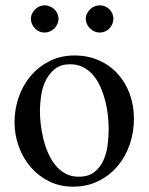

<svg xmlns="http://www.w3.org/2000/svg" viewBox="-20 -681 555 716"><path d="M479.5 -238.8Q479.5 -188.5 463.9 -142.6Q448.2 -96.7 418.7 -61.8Q389.2 -26.9 347.2 -5.9Q305.2 15.1 252.4 15.1Q202.6 15.1 162.4 -5.1Q122.1 -25.4 93.8 -58.6Q65.4 -91.8 49.8 -135.3Q34.2 -178.7 34.2 -225.1Q34.2 -273.9 49.8 -318.8Q65.4 -363.8 94.7 -398.2Q124 -432.6 165.3 -453.4Q206.5 -474.1 257.8 -474.1Q308.1 -474.1 349.1 -455.8Q390.1 -437.5 419.2 -405.5Q448.2 -373.5 463.9 -330.3Q479.5 -287.1 479.5 -238.8ZM385.3 -199.2Q385.3 -221.2 382.6 -248Q379.9 -274.9 373.3 -301.8Q366.7 -328.6 356 -353.8Q345.2 -378.9 329.3 -398.4Q313.5 -418 291.7 -429.7Q270 -441.4 241.2 -441.4Q207.5 -441.4 185.5 -424.3Q163.6 -407.2 150.9 -381.6Q138.2 -356 133.5 -325.2Q128.9 -294.4 128.9 -267.1Q128.9 -245.1 131.8 -218.5Q134.8 -191.9 141.4 -164.6Q147.9 -137.2 158.9 -111.6Q169.9 -85.9 186 -65.9Q202.1 -45.9 223.6 -33.9Q245.1 -22 273.4 -22Q309.6 -22 331.5 -39.1Q353.5 -56.2 365.5 -82.5Q377.4 -108.9 381.3 -140.1Q385.3 -171.4 385.3 -199.2ZM402.8 -611.3Q402.8 -600.6 398.7 -591.1Q394.5 -581.5 387.7 -574.5Q380.9 -567.4 371.3 -563.5Q361.8 -559.6 352.1 -559.6Q331.5 -559.6 315.7 -575.2Q299.8 -590.8 299.8 -611.3Q299.8 -621.1 304.2 -630.1Q308.6 -639.2 315.9 -646.2Q323.2 -653.3 332.5 -657.2Q341.8 -661.1 352.1 -661.1Q372.6 -661.1 387.7 -646.5Q402.8 -631.8 402.8 -611.3ZM198.2 -611.3Q198.2 -600.6 193.8 -591.1Q189.5 -581.5 182.4 -574.5Q175.3 -567.4 165.5 -563.5Q155.8 -559.6 146 -559.6Q125.5 -559.6 110.4 -575.2Q95.2 -590.8 95.2 -611.3Q95.2 -621.1 99.6 -630.1Q104 -639.2 111.1 -646.2Q118.2 -653.3 127.2 -657.2Q136.2 -661.1 146 -661.1Q166.5 -661.1 182.4 -646.5Q198.2 -631.8 198.2 -611.3Z"/></svg>

Font: Simplified Naskh
Style: Regular
Weight: 400
Designer: SIL International
Foundry: Arabeyes
Version: 1.02_alpha